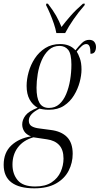

<svg xmlns="http://www.w3.org/2000/svg" viewBox="-75 -786 543 1046"><path d="M112 240Q30 240 -12.5 208Q-55 176 -55 112Q-55 45 -13 6Q29 -33 94 -43Q68 -53 57 -70.5Q46 -88 46 -108Q46 -133 63.5 -156.5Q81 -180 130 -199Q102 -215 86 -244.5Q70 -274 70 -318Q70 -354 81 -393.5Q92 -433 114.5 -467.5Q137 -502 171.5 -524Q206 -546 253 -546Q306 -546 336 -512Q354 -535 371.5 -552Q389 -569 411 -569Q430 -569 439 -557.5Q448 -546 448 -530Q448 -515 441.5 -504Q435 -493 418 -493Q418 -522 412.5 -534Q407 -546 395 -546Q383 -546 370.5 -535Q358 -524 343 -505Q351 -493 360 -468.5Q369 -444 369 -407Q369 -376 359 -338.5Q349 -301 328 -266.5Q307 -232 273.5 -210Q240 -188 191 -188Q172 -188 159 -190.5Q146 -193 140 -194Q82 -165 82 -129Q82 -108 97.5 -98.5Q113 -89 141 -86L201 -78Q259 -71 290 -39.5Q321 -8 321 52Q321 101 299 144Q277 187 230.5 213.5Q184 240 112 240ZM192 -198Q225 -198 248 -218.5Q271 -239 285.5 -273.5Q300 -308 307 -350Q314 -392 314 -434Q314 -493 296.5 -514.5Q279 -536 249 -536Q215 -536 191 -514Q167 -492 152 -457.5Q137 -423 130.5 -383Q124 -343 124 -308Q124 -253 140 -225.5Q156 -198 192 -198ZM117 230Q172 230 206 207.5Q240 185 255.5 150Q271 115 271 78Q271 30 247.5 4.5Q224 -21 181 -27L107 -38Q52 -22 22.5 17Q-7 56 -7 111Q-7 162 21.5 196Q50 230 117 230ZM232 -606Q228 -629 218.5 -657Q209 -685 197.5 -712Q186 -739 176 -758L177 -766H186Q214 -730 230.5 -701Q247 -672 260 -639Q281 -667 309 -699Q337 -731 377 -766H387L386 -758Q352 -719 325.5 -680.5Q299 -642 280 -606Z"/></svg>

Font: Noto Serif Display ExtraCondensed Light
Style: Italic
Weight: 300
Width: 2
Italic angle: -12°
Designer: Monotype Design Team
Foundry: Monotype Imaging Inc.
Version: Version 2.009